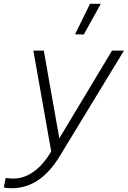

<svg xmlns="http://www.w3.org/2000/svg" viewBox="-88 -797 674 1013"><path d="M354 -615 308 -616 387 -777H444ZM-25 196Q-44 196 -56 194Q-68 192 -68 192L-58 142Q-58 142 -44.5 143.5Q-31 145 -16 145Q37 145 86.5 111Q136 77 178 9L182 1L88 -530H143L225 -67L503 -530H566L229 24Q176 112 112.5 154Q49 196 -25 196Z"/></svg>

Font: Be Vietnam Pro ExtraLight
Style: Italic
Weight: 200
Italic angle: -12°
Designer: Lam Bao, Tony Le, Vietanh Nguyen
Foundry: Yellow Type Foundry
Version: Version 1.002; ttfautohint (v1.8.3)